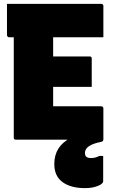

<svg xmlns="http://www.w3.org/2000/svg" viewBox="-20 -720 590 990"><path d="M16 -700H502Q506 -700 508 -698.5Q510 -697 511.5 -695Q513 -693 513 -689Q513 -648 513 -609Q513 -570 513 -528H27Q24 -528 21.5 -529.5Q19 -531 17.5 -533.5Q16 -536 16 -539Q16 -581 16 -620Q16 -659 16 -700ZM158 -429H442Q446 -429 448.5 -427.5Q451 -426 452 -423.5Q453 -421 453 -418Q453 -392 453 -368Q453 -344 453 -320.5Q453 -297 453 -272H158ZM62 0Q59 0 57 -0.5Q55 -1 53.5 -2.5Q52 -4 51.5 -6Q51 -8 51 -11Q51 -60 51 -119Q51 -178 51 -242.5Q51 -307 51 -374.5Q51 -442 51 -509Q51 -576 51 -639H260L254 -623Q254 -587 254 -549.5Q254 -512 254 -474Q254 -437 254 -399Q254 -361 254 -323Q254 -285 254 -247Q254 -209 254 -172H502Q507 -172 510 -169Q513 -166 513 -161Q513 -120 513 -80.5Q513 -41 513 0ZM448 -37Q462 -38 476 -30Q490 -22 513 0Q513 2 511 6Q509 10 500 12Q462 19 440 33Q418 47 418 69Q418 83 426 89Q434 95 449 95Q460 95 470.5 92.5Q481 90 492 84H512Q512 94 512 107Q512 120 512 144Q512 168 512 214Q512 228 484 239Q456 250 418 250Q345 250 302.5 219Q260 188 260 126Q260 80 281 46.5Q302 13 343.5 -8.5Q385 -30 448 -37Z"/></svg>

Font: Recursive Black
Style: Regular
Weight: 900
Version: Version 1.085